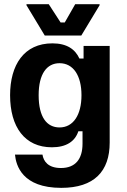

<svg xmlns="http://www.w3.org/2000/svg" viewBox="-20 -720 607 919"><path d="M194.2 -550H369.2L456.7 -695V-700H340L290 -612.5H270L213.3 -700H106.7V-695ZM273.3 179.2C430.8 179.2 505 100 505 -37.5V-500H380V-440H360C340 -484.2 300 -512.5 230.8 -512.5C95 -512.5 28.3 -409.2 28.3 -264.2C28.3 -112.5 98.3 -15 228.3 -15C297.5 -15 339.2 -43.3 355 -91.7H375V-32.5C375 41.7 340.8 84.2 271.7 84.2C210.8 84.2 188.3 52.5 183.3 20H51.7C56.7 72.5 86.7 179.2 273.3 179.2ZM265 -110C204.2 -110 165 -159.2 165 -264.2C165 -366.7 204.2 -417.5 265 -417.5C330.8 -417.5 370 -358.3 370 -264.2C370 -170 330.8 -110 265 -110Z"/></svg>

Font: Familjen Grotesk GF
Style: Bold
Weight: 700
Designer: Anders Wikstroem, Jonas Baeckman, Matilda Gysing, Kristian Moeller
Foundry: Familjen STHLM AB
Version: Version 2.000; Beta; Release 4; Build 6